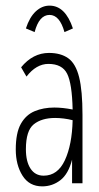

<svg xmlns="http://www.w3.org/2000/svg" viewBox="-20 -651 353 682"><path d="M130 11Q84 11 60 -27Q36 -65 36 -120Q36 -179 54 -211Q72 -243 103 -256Q134 -269 173 -269Q203 -269 238 -262Q236 -354 218.5 -389Q201 -424 152 -424Q109 -424 74 -379L55 -412Q97 -463 154 -463Q196 -463 222.5 -444Q249 -425 261 -377Q273 -329 273 -243V0H236V-84Q223 -33 194.5 -11Q166 11 130 11ZM72 -121Q72 -77 88.5 -52Q105 -27 135 -27Q185 -27 210.5 -82Q236 -137 238 -224Q223 -228 206.5 -230Q190 -232 176 -232Q128 -232 100 -209.5Q72 -187 72 -121ZM103 -537 72 -550Q85 -590 107 -610.5Q129 -631 156 -631Q212 -631 239 -550L209 -537Q192 -598 156 -598Q119 -598 103 -537Z"/></svg>

Font: Inconsolata ExtraCondensed Light
Style: Regular
Weight: 300
Width: 2
Monospace: yes
Designer: Raph Levien, Cyreal, Brenton Simpson
Foundry: Raph Levien, Cyreal, Google
Version: Version 3.100; ttfautohint (v1.8.4.7-5d5b)